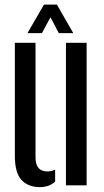

<svg xmlns="http://www.w3.org/2000/svg" viewBox="-20 -780 436 808"><path d="M42.5 -124V-600H129.5V-117Q129.5 -58.5 179.5 -58.5Q195.5 -58.5 212 -66V-15.5Q186.5 7.5 148.5 7.5Q98 7.5 70.2 -23Q42.5 -53.5 42.5 -124ZM257.5 0V-600H344.5V0ZM95.5 -640.5 165 -760.5H219.5L288.5 -640.5H227.5L192.5 -707.5L156.5 -640.5Z"/></svg>

Font: Big Shoulders Stencil Display SemiBold
Style: Regular
Weight: 600
Designer: Patric King
Foundry: XO Type Co
Version: Version 1.000